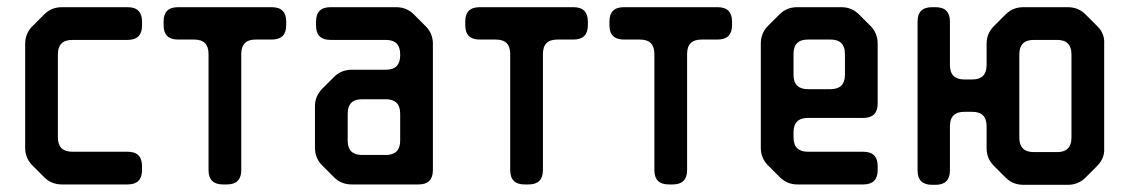

<svg xmlns="http://www.w3.org/2000/svg" viewBox="-20 -505 3141 534"><path d="M103 -12Q123 8 152 8H335Q375 8 375 -32V-43Q375 -83 335 -83H181Q141 -83 141 -123V-354Q141 -394 181 -394H335Q375 -394 375 -434V-445Q375 -485 335 -485H152Q123 -485 103 -465L70 -432Q50 -412 50 -383V-94Q50 -65 70 -45Z M560 -32Q560 8 600 8H611Q651 8 651 -32V-355Q651 -395 691 -395H736Q776 -395 776 -435V-445Q776 -485 736 -485H475Q435 -485 435 -445V-435Q435 -395 475 -395H520Q560 -395 560 -355Z M909 -12Q929 8 958 8H1144Q1184 8 1184 -32V-383Q1184 -412 1164 -432L1131 -465Q1111 -485 1082 -485H899Q859 -485 859 -445V-434Q859 -394 899 -394H1053Q1093 -394 1093 -354V-351Q1093 -311 1053 -311H958Q929 -311 909 -291L877 -259Q856 -238 856 -210V-94Q856 -65 876 -45ZM947 -114V-189Q947 -229 987 -229H1053Q1093 -229 1093 -189V-114Q1093 -74 1053 -74H987Q947 -74 947 -114Z M1399 -32Q1399 8 1439 8H1450Q1490 8 1490 -32V-355Q1490 -395 1530 -395H1575Q1615 -395 1615 -435V-445Q1615 -485 1575 -485H1314Q1274 -485 1274 -445V-435Q1274 -395 1314 -395H1359Q1399 -395 1399 -355Z M1800 -32Q1800 8 1840 8H1851Q1891 8 1891 -32V-355Q1891 -395 1931 -395H1976Q2016 -395 2016 -435V-445Q2016 -485 1976 -485H1715Q1675 -485 1675 -445V-435Q1675 -395 1715 -395H1760Q1800 -395 1800 -355Z M2148 -13Q2169 8 2197 8H2381Q2421 8 2421 -32V-43Q2421 -83 2381 -83H2227Q2187 -83 2187 -123V-137Q2187 -177 2227 -177H2381Q2421 -177 2421 -217V-384Q2421 -413 2401 -433L2369 -465Q2349 -485 2320 -485H2197Q2168 -485 2148 -465L2116 -433Q2096 -413 2096 -384V-94Q2096 -65 2116 -45ZM2187 -297V-355Q2187 -395 2227 -395H2290Q2330 -395 2330 -355V-297Q2330 -257 2290 -257H2227Q2187 -257 2187 -297Z M2572 9H2582Q2622 9 2622 -31V-154Q2622 -194 2662 -194H2684Q2724 -194 2724 -154V-93Q2724 -64 2744 -44L2777 -11Q2797 9 2826 9H2950Q2979 9 2999 -11L3031 -43Q3053 -65 3051 -93V-383Q3053 -412 3031 -433L2999 -465Q2979 -485 2950 -485H2826Q2797 -485 2777 -465L2744 -432Q2724 -412 2724 -383V-324Q2724 -284 2684 -284H2662Q2622 -284 2622 -324V-445Q2622 -485 2582 -485H2572Q2532 -485 2532 -445V-31Q2532 9 2572 9ZM2815 -122V-354Q2815 -394 2855 -394H2920Q2960 -394 2960 -354V-122Q2960 -82 2920 -82H2855Q2815 -82 2815 -122Z"/></svg>

Font: WDXL Lubrifont TC
Style: Regular
Weight: 400
Designer: [WDXL Lubrifont] Copyright 2020-2022 (c) NightFurySL2001, Skr-ZERO; [ZCOOL QingKe HuangYou] Copyright 2018-2022 (c) The 
Version: Version 2.001;hotconv 1.1.1;makeotfexe 2.6.0